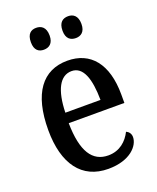

<svg xmlns="http://www.w3.org/2000/svg" viewBox="-141 -831 755 924"><g transform="rotate(-20 236.5 -368.5)"><path d="M321 -635C346 -635 369 -649 369 -690C369 -733 346 -747 321 -747C294 -747 272 -733 272 -690C272 -649 294 -635 321 -635ZM157 -635C183 -635 206 -649 206 -690C206 -733 183 -747 157 -747C131 -747 110 -733 110 -690C110 -649 131 -635 157 -635ZM253 10C366 10 416 -50 416 -94C416 -112 405 -124 393 -129C372 -87 334 -51 275 -51C194 -51 150 -116 148 -262H433V-305C433 -463 362 -547 244 -547C117 -547 44 -452 44 -264C44 -90 118 10 253 10ZM330 -315H150C153 -429 186 -493 246 -493C306 -493 329 -422 330 -315Z"/></g></svg>

Font: Noto Serif Myanmar Condensed Medium
Style: Regular
Weight: 500
Width: 3
Designer: Ben Mitchell and the Monotype Design Team
Foundry: Monotype Imaging Inc.
Version: Version 2.106